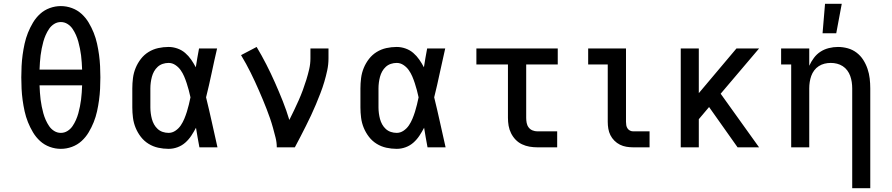

<svg xmlns="http://www.w3.org/2000/svg" viewBox="-20 -775 4690 1010"><path d="M300 8Q270 8 241.5 -2.5Q213 -13 191 -33Q169 -53 153.5 -79Q138 -105 127 -132.5Q116 -160 109.5 -189.5Q103 -219 99 -248.5Q95 -278 93.5 -308Q92 -338 92 -368Q92 -397 93.5 -427Q95 -457 99 -486.5Q103 -516 109.5 -545.5Q116 -575 127 -602.5Q138 -630 153.5 -656Q169 -682 191 -702Q213 -722 241.5 -732.5Q270 -743 300 -743Q330 -743 358.5 -732.5Q387 -722 409 -702Q431 -682 446.5 -656Q462 -630 473 -602.5Q484 -575 490.5 -545.5Q497 -516 501 -486.5Q505 -457 506.5 -427Q508 -397 508 -368Q508 -338 506.5 -308Q505 -278 501 -248.5Q497 -219 490.5 -189.5Q484 -160 473 -132.5Q462 -105 446.5 -79Q431 -53 409 -33Q387 -13 358.5 -2.5Q330 8 300 8ZM188 -409H412Q411 -428 410 -446.5Q409 -465 406.5 -483.5Q404 -502 400.5 -520Q397 -538 392 -556Q387 -574 379.5 -591Q372 -608 361.5 -623.5Q351 -639 335 -649Q319 -659 300 -659Q281 -659 265 -649Q249 -639 238.5 -623.5Q228 -608 220.5 -591Q213 -574 208 -556Q203 -538 199.5 -520Q196 -502 193.5 -483.5Q191 -465 190 -446.5Q189 -428 188 -409ZM300 -76Q319 -76 335 -86Q351 -96 361.5 -111.5Q372 -127 379.5 -144Q387 -161 392 -179Q397 -197 400.5 -215Q404 -233 406.5 -251.5Q409 -270 410 -288.5Q411 -307 412 -326H188Q189 -307 190 -288.5Q191 -270 193.5 -251.5Q196 -233 199.5 -215Q203 -197 208 -179Q213 -161 220.5 -144Q228 -127 238.5 -111.5Q249 -96 265 -86Q281 -76 300 -76Z M867 8Q839 8 812 2Q785 -4 761.5 -18.5Q738 -33 721 -55Q704 -77 693.5 -102.5Q683 -128 679.5 -155.5Q676 -183 676 -210V-310Q676 -337 679.5 -364.5Q683 -392 693.5 -417.5Q704 -443 721 -465Q738 -487 761.5 -501.5Q785 -516 812 -522Q839 -528 867 -528Q890 -528 913 -520Q936 -512 954 -496.5Q972 -481 985.5 -461.5Q999 -442 1010 -421Q1014 -446 1018 -470.5Q1022 -495 1027 -520H1122Q1107 -456 1093.5 -391.5Q1080 -327 1064 -263Q1080 -198 1094.5 -132Q1109 -66 1124 0H1029Q1024 -26 1019.5 -52Q1015 -78 1011 -103Q1000 -82 986.5 -61.5Q973 -41 955 -25Q937 -9 914 -0.5Q891 8 867 8ZM867 -76Q886 -76 903 -87.5Q920 -99 931 -115.5Q942 -132 949.5 -150Q957 -168 963 -187Q969 -206 973.5 -225Q978 -244 982 -263Q978 -282 973 -300.5Q968 -319 962 -337.5Q956 -356 948.5 -373.5Q941 -391 930 -406.5Q919 -422 902.5 -433Q886 -444 867 -444Q851 -444 836 -439Q821 -434 809.5 -423.5Q798 -413 790.5 -399.5Q783 -386 779 -371Q775 -356 773 -340.5Q771 -325 771 -310V-210Q771 -195 773 -179.5Q775 -164 779 -149Q783 -134 790.5 -120.5Q798 -107 809.5 -96.5Q821 -86 836 -81Q851 -76 867 -76Z M1436 0Q1436 -26 1429.5 -51.5Q1423 -77 1416 -102.5Q1409 -128 1400.5 -152.5Q1392 -177 1382.5 -201.5Q1373 -226 1363 -250Q1353 -274 1342.5 -298Q1332 -322 1321 -346Q1310 -370 1298.5 -393Q1287 -416 1274.5 -439Q1262 -462 1248 -485L1330 -528Q1357 -483 1381 -436Q1405 -389 1426.5 -340.5Q1448 -292 1467.5 -243Q1487 -194 1502 -144Q1515 -170 1527.5 -196Q1540 -222 1551.5 -248Q1563 -274 1573 -301Q1583 -328 1591.5 -355.5Q1600 -383 1606.5 -411Q1613 -439 1613 -468V-520H1708V-468Q1708 -436 1701.5 -405.5Q1695 -375 1686 -344.5Q1677 -314 1665.5 -284.5Q1654 -255 1642 -226Q1630 -197 1616.5 -168.5Q1603 -140 1589 -112Q1575 -84 1560.5 -56Q1546 -28 1531 0Z M2067 8Q2039 8 2012 2Q1985 -4 1961.5 -18.5Q1938 -33 1921 -55Q1904 -77 1893.5 -102.5Q1883 -128 1879.5 -155.5Q1876 -183 1876 -210V-310Q1876 -337 1879.5 -364.5Q1883 -392 1893.5 -417.5Q1904 -443 1921 -465Q1938 -487 1961.5 -501.5Q1985 -516 2012 -522Q2039 -528 2067 -528Q2090 -528 2113 -520Q2136 -512 2154 -496.5Q2172 -481 2185.5 -461.5Q2199 -442 2210 -421Q2214 -446 2218 -470.5Q2222 -495 2227 -520H2322Q2307 -456 2293.5 -391.5Q2280 -327 2264 -263Q2280 -198 2294.5 -132Q2309 -66 2324 0H2229Q2224 -26 2219.5 -52Q2215 -78 2211 -103Q2200 -82 2186.5 -61.5Q2173 -41 2155 -25Q2137 -9 2114 -0.5Q2091 8 2067 8ZM2067 -76Q2086 -76 2103 -87.5Q2120 -99 2131 -115.5Q2142 -132 2149.5 -150Q2157 -168 2163 -187Q2169 -206 2173.5 -225Q2178 -244 2182 -263Q2178 -282 2173 -300.5Q2168 -319 2162 -337.5Q2156 -356 2148.5 -373.5Q2141 -391 2130 -406.5Q2119 -422 2102.5 -433Q2086 -444 2067 -444Q2051 -444 2036 -439Q2021 -434 2009.5 -423.5Q1998 -413 1990.5 -399.5Q1983 -386 1979 -371Q1975 -356 1973 -340.5Q1971 -325 1971 -310V-210Q1971 -195 1973 -179.5Q1975 -164 1979 -149Q1983 -134 1990.5 -120.5Q1998 -107 2009.5 -96.5Q2021 -86 2036 -81Q2051 -76 2067 -76Z M2807 0Q2786 0 2765.5 -3.5Q2745 -7 2726 -16Q2707 -25 2692.5 -40Q2678 -55 2668.5 -74Q2659 -93 2655.5 -113.5Q2652 -134 2652 -155V-436H2486V-520H2914V-436H2748V-155Q2748 -142 2750.5 -128.5Q2753 -115 2761 -104.5Q2769 -94 2781.5 -89Q2794 -84 2807 -84H2911V0Z M3311 0Q3293 0 3275 -3Q3257 -6 3241 -14Q3225 -22 3212 -35Q3199 -48 3191 -64Q3183 -80 3180 -98Q3177 -116 3177 -134V-436H3074V-520H3273V-134Q3273 -125 3274.5 -116Q3276 -107 3281 -99.5Q3286 -92 3294 -88Q3302 -84 3311 -84H3397V0Z M3561 0V-520H3656V-285L3854 -520H3973L3771 -282L3973 0H3860L3710 -212L3656 -148V0Z M4463 215V-310Q4463 -327 4460.5 -343.5Q4458 -360 4452.5 -375.5Q4447 -391 4437 -404.5Q4427 -418 4413 -427Q4399 -436 4383 -440Q4367 -444 4350 -444Q4333 -444 4317 -440Q4301 -436 4287 -427Q4273 -418 4263 -404.5Q4253 -391 4247.5 -375.5Q4242 -360 4239.5 -343.5Q4237 -327 4237 -310V0H4142V-436H4089V-520H4237V-429Q4247 -451 4261.5 -470.5Q4276 -490 4296 -503Q4316 -516 4340 -522Q4364 -528 4388 -528Q4414 -528 4439.5 -521Q4465 -514 4486 -498Q4507 -482 4521 -460Q4535 -438 4543.5 -413Q4552 -388 4555 -362Q4558 -336 4558 -310V215ZM4307 -600 4320 -755H4408L4379 -600Z"/></svg>

Font: Iosevka Etoile Medium
Style: Regular
Weight: 500
Designer: Belleve Invis
Foundry: Belleve Invis
Version: Version 22.1.2; ttfautohint (v1.8.4)